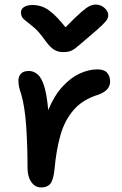

<svg xmlns="http://www.w3.org/2000/svg" viewBox="-20 -812 535 844"><path d="M161 12Q134 12 117.5 -12Q101 -36 101 -74Q101 -174 95 -258.5Q89 -343 74 -395Q66 -419 63.5 -431.5Q61 -444 61 -458Q61 -476 72 -488Q83 -500 107 -500Q128 -500 145.5 -485Q163 -470 174.5 -432.5Q186 -395 192 -328Q218 -391 254 -430.5Q290 -470 330 -488.5Q370 -507 408 -507Q438 -507 451 -492Q464 -477 464 -453Q464 -435 452 -420.5Q440 -406 413 -396Q344 -375 304 -329Q264 -283 245.5 -217Q227 -151 220 -71Q215 -21 201.5 -4.5Q188 12 161 12ZM400 -792Q423 -792 439.5 -777Q456 -762 456 -745Q456 -737 451.5 -728Q447 -719 429 -701.5Q411 -684 373 -652Q343 -627 325.5 -611.5Q308 -596 294 -589.5Q280 -583 258 -583Q234 -583 217 -594Q200 -605 180 -632Q150 -675 125.5 -694.5Q101 -714 86.5 -726Q72 -738 72 -757Q72 -772 85.5 -781Q99 -790 123 -790Q145 -790 166 -782.5Q187 -775 211.5 -753.5Q236 -732 268 -692Q314 -739 338.5 -760Q363 -781 376 -786.5Q389 -792 400 -792Z"/></svg>

Font: Shantell Sans Normal
Style: Regular
Weight: 500
Designer: Stephen Nixon, Anya Danilova, Shantell Martin
Foundry: Arrow Type
Version: Version 1.009;[a7da0bfa3]